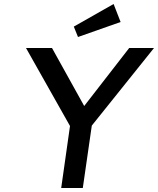

<svg xmlns="http://www.w3.org/2000/svg" viewBox="-20 -940 790 960"><path d="M286 0 330 -310 110 -700H240L401 -410L626 -700H750L439 -312L394 0ZM370 -755 349 -807 548 -920 583 -830Z"/></svg>

Font: Lexend
Style: Italic
Weight: 400
Italic angle: -8.13011°
Designer: Bonnie Shaver-Troup, Thomas Jockin
Foundry: Lexend
Version: Version 1.007